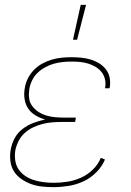

<svg xmlns="http://www.w3.org/2000/svg" viewBox="-20 -764 540 792"><path d="M201 8Q177 8 153.5 5.5Q130 3 109 -4.5Q88 -12 69 -25Q50 -38 38 -56.5Q26 -75 23 -98.5Q20 -122 24 -146Q28 -170 40 -193Q52 -216 73 -232Q94 -248 118 -257Q142 -266 166 -271Q145 -277 126.5 -288Q108 -299 96.5 -316Q85 -333 81.5 -355Q78 -377 82 -399Q85 -420 94.5 -439.5Q104 -459 119.5 -475Q135 -491 154 -501.5Q173 -512 193.5 -518Q214 -524 234.5 -526Q255 -528 275 -528Q296 -528 315.5 -526Q335 -524 353.5 -518.5Q372 -513 388 -503.5Q404 -494 416 -479Q428 -464 432 -445Q436 -426 433 -406L432 -400H413L414 -405Q417 -422 412.5 -439Q408 -456 397.5 -468.5Q387 -481 373 -489Q359 -497 343 -502Q327 -507 309 -508.5Q291 -510 274 -510Q256 -510 237.5 -508Q219 -506 201.5 -501Q184 -496 166.5 -486.5Q149 -477 135 -463.5Q121 -450 112.5 -432.5Q104 -415 101 -397Q98 -378 100 -360Q102 -342 112 -328Q122 -314 136.5 -304Q151 -294 168 -288.5Q185 -283 203 -281Q221 -279 240 -279H293L290 -261H237Q217 -261 197 -259.5Q177 -258 157 -253Q137 -248 117.5 -239Q98 -230 82 -215.5Q66 -201 56.5 -182Q47 -163 43 -143Q40 -122 43 -101.5Q46 -81 57 -65Q68 -49 84.5 -38Q101 -27 120.5 -21Q140 -15 160.5 -12.5Q181 -10 202 -10Q230 -10 258.5 -14.5Q287 -19 314 -31Q341 -43 363 -64.5Q385 -86 396 -113L413 -106Q401 -77 377 -53Q353 -29 323.5 -15.5Q294 -2 262.5 3Q231 8 201 8ZM281 -600 313 -744H335L298 -600Z"/></svg>

Font: Iosevka Term Curly Thin
Style: Italic
Weight: 100
Italic angle: -9°
Designer: Belleve Invis
Foundry: Belleve Invis
Version: Version 32.3.0